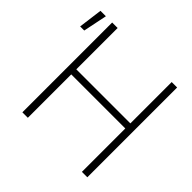

<svg xmlns="http://www.w3.org/2000/svg" viewBox="-176 -914 1100 1100"><g transform="rotate(45 373.5 -364.0)"><path d="M141.6 0V-727.5H186V-392.6H624V-727.5H668V0H624V-351.6H186V0ZM27.8 -582 46.9 -727.5H90.8L61 -582Z"/></g></svg>

Font: Inter Display ExtraLight
Style: Regular
Weight: 200
Designer: Rasmus Andersson
Foundry: rsms
Version: Version 4.000;git-a52131595